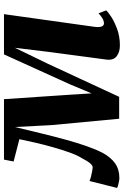

<svg xmlns="http://www.w3.org/2000/svg" viewBox="114 -724 593 916"><g transform="rotate(-90 410.0 -265.5)"><path d="M651.5 10.5Q620 10.5 599.8 -5.2Q579.5 -21 584.5 -56L620.5 -326L640.5 -490.5L563.5 -331.5L406.5 7H302L271.5 -317.5L262.5 -490Q246.5 -424 231.5 -362Q216.5 -300 201.5 -245.8Q186.5 -191.5 171 -147.5Q155.5 -103.5 139.5 -72.5Q118 -32.5 89 -12.2Q60 8 19.5 8Q12.5 8 2 6Q-8.5 4 -17.5 1.5Q-26.5 -1 -28 -3.5L5 -134.5Q9.5 -132 23 -128.2Q36.5 -124.5 50.5 -122Q64.5 -119.5 71 -119.5Q76 -119.5 81 -123.5Q86 -127.5 91.5 -134.2Q97 -141 102.2 -150Q107.5 -159 112.5 -168.5Q127 -191 140.5 -228.2Q154 -265.5 166.2 -309Q178.5 -352.5 188.2 -394.5Q198 -436.5 204.5 -469L98 -496.5L107 -542.5H395.5L416.5 -228.5L423 -124.5L466.5 -228.5L609 -542.5H801L740.5 -110.5Q738.5 -94.5 740 -84.5Q741.5 -74.5 746 -70Q750.5 -65.5 756.5 -65.5Q768.5 -65.5 781.5 -73.2Q794.5 -81 805 -91.5L819 -55Q812.5 -47 788.8 -31.2Q765 -15.5 729.5 -2.5Q694 10.5 651.5 10.5Z"/></g></svg>

Font: Merriweather 48pt ExtraBold
Style: Italic
Weight: 800
Italic angle: -7.8°
Version: Version 2.101